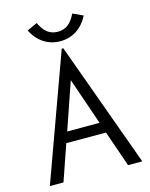

<svg xmlns="http://www.w3.org/2000/svg" viewBox="-118 -863 736 939"><g transform="rotate(-15 250.0 -393.5)"><path d="M340 -787C318 -740 290 -719 250 -719C210 -719 182 -740 160 -787L108 -763C138 -704 188 -671 250 -671C312 -671 362 -704 392 -763ZM412 0H484L254 -634H246L16 0H85L148 -182H349ZM249 -474 331 -236H167Z"/></g></svg>

Font: Inconsolata Thin
Style: Regular
Weight: 100
Monospace: yes
Designer: Raph Levien, Cyreal, Brenton Simpson
Foundry: Raph Levien, Cyreal, Google
Version: Version 3.100